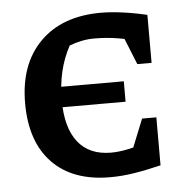

<svg xmlns="http://www.w3.org/2000/svg" viewBox="-43 -540 577 590"><g transform="rotate(-5 245.5 -245.0)"><path d="M274 8Q159 8 96 -57Q33 -122 33 -241Q33 -361 101 -429.5Q169 -498 289 -498Q319 -498 356 -493Q393 -488 431 -479L405 -399Q371 -409 335.5 -415Q300 -421 262 -421Q242 -421 222.5 -417Q203 -413 185 -406Q165 -369 155.5 -328Q146 -287 146 -241Q146 -156 181 -111.5Q216 -67 283 -67Q307 -67 336 -73Q365 -79 400 -92L431 -15Q386 -4 348 2Q310 8 274 8ZM327 -14 387 -163H431V-15ZM387 -331 327 -480 431 -479V-331ZM85 -219V-282H341V-219Z"/></g></svg>

Font: Piazzolla 24pt SemiBold
Style: Regular
Weight: 600
Designer: Juan Pablo del Peral
Foundry: Huerta Tipografica
Version: Version 2.005